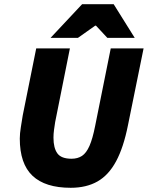

<svg xmlns="http://www.w3.org/2000/svg" viewBox="-20 -880 702 912"><path d="M316 12Q195 12 134.5 -45Q74 -102 74 -222Q74 -245 79 -276Q84 -307 88 -332L152 -650H312L242 -300Q239 -281 236.5 -262.5Q234 -244 234 -226Q234 -177 252.5 -151.5Q271 -126 320 -126Q349 -126 369.5 -139.5Q390 -153 405 -187Q420 -221 432 -282L506 -650H662L588 -286Q567 -180 531.5 -114Q496 -48 443 -18Q390 12 316 12ZM220 -700 370 -860H520L620 -700H490L436 -758H432L350 -700Z"/></svg>

Font: Source Sans 3 Black
Style: Italic
Weight: 900
Italic angle: -11°
Designer: Paul D. Hunt
Foundry: Adobe
Version: Version 3.052;hotconv 1.1.0;makeotfexe 2.6.0